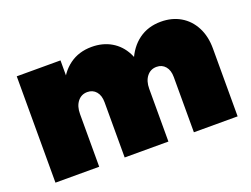

<svg xmlns="http://www.w3.org/2000/svg" viewBox="-90 -742 1212 928"><g transform="rotate(-20 516.0 -278.5)"><path d="M411 -284Q411 -319 394 -339Q377 -359 349 -359Q318 -359 299 -335Q280 -311 280 -271H230Q230 -358 255.5 -422.5Q281 -487 329 -522Q377 -557 443 -557Q500 -557 543.5 -531.5Q587 -506 611.5 -459Q636 -412 636 -349V0H411ZM767 -284Q767 -319 750 -339Q733 -359 705 -359Q674 -359 655 -335Q636 -311 636 -271H586Q586 -358 611.5 -422.5Q637 -487 685 -522Q733 -557 799 -557Q856 -557 899.5 -531.5Q943 -506 967.5 -459Q992 -412 992 -349V0H767ZM55 -547H280V0H55Z"/></g></svg>

Font: Alexandria Black
Style: Regular
Weight: 900
Designer: Mohamed Gaber
Foundry: Kief Type Foundry
Version: Version 5.100